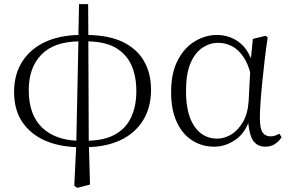

<svg xmlns="http://www.w3.org/2000/svg" viewBox="-20 -695 1404 928"><path d="M339 203 348 16Q264 13 199 -15Q128 -46 88 -105Q48 -164 48 -251Q48 -336 88 -398Q128 -460 200 -493Q269 -524 359 -526L362 -675H406L407 -526Q504 -524 570 -494Q640 -461 675 -401.5Q710 -342 710 -261Q710 -175 671 -112.5Q632 -50 561 -17Q496 13 410 16L415 197L354 213ZM349 -15 359 -495Q241 -493 181 -432Q119 -369 119 -260Q119 -137 186 -76Q247 -20 349 -15ZM407 -495 409 -15Q485 -17 534 -44Q588 -73 613.5 -127.5Q639 -182 639 -254Q639 -328 614.5 -381.5Q590 -435 536 -466Q487 -493 407 -495Z M1016 14Q956 14 908.5 -16.5Q861 -47 834 -106Q807 -165 807 -249Q807 -342 839 -403.5Q871 -465 922 -495.5Q973 -526 1028 -526Q1094 -526 1143 -485Q1173 -460 1193 -413L1202 -507L1264 -522L1274 -514Q1266 -464 1259.5 -407.5Q1253 -351 1247.5 -296.5Q1242 -242 1239 -197.5Q1236 -153 1236 -125Q1236 -74 1249 -55Q1262 -36 1287 -36Q1300 -36 1310 -39.5Q1320 -43 1330 -49L1341 -32Q1329 -12 1309 1Q1289 14 1263 14Q1223 14 1202 -17Q1186 -43 1180 -100Q1157 -45 1117 -19Q1069 14 1016 14ZM1189 -346Q1178 -386 1161 -413Q1135 -454 1102.5 -471Q1070 -488 1035 -488Q994 -488 958.5 -464.5Q923 -441 901 -390Q879 -339 879 -255Q879 -144 919.5 -84.5Q960 -25 1030 -25Q1063 -25 1096 -44Q1129 -63 1153.5 -104Q1178 -145 1182 -210Z"/></svg>

Font: Early Summer Mincho Light
Style: Regular
Weight: 300
Designer: GuiWonder
Version: Version 1.002